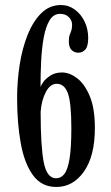

<svg xmlns="http://www.w3.org/2000/svg" viewBox="-20 -731 441 763"><path d="M204 12Q145 12 111 -34.8Q77 -81.5 62.5 -161.5Q48 -241.5 48 -342Q48 -408.5 58.2 -474Q68.5 -539.5 90 -593Q111.5 -646.5 144.2 -678.8Q177 -711 222 -711Q252.5 -711 277.2 -693Q302 -675 316.2 -645.2Q330.5 -615.5 330.5 -580Q330.5 -547 319.2 -534.2Q308 -521.5 291.5 -521.5Q275 -521.5 264.2 -532.5Q253.5 -543.5 253.5 -567Q253.5 -583 256.8 -591.8Q260 -600.5 263.2 -609Q266.5 -617.5 266.5 -632.5Q266.5 -650 253.5 -663Q240.5 -676 219 -676Q192.5 -676 177 -650.2Q161.5 -624.5 153.8 -581.8Q146 -539 143.5 -487.2Q141 -435.5 141 -384Q142 -391 152 -405Q162 -419 180.8 -431Q199.5 -443 227 -443Q256 -443 286 -420.5Q316 -398 336.5 -349.5Q357 -301 357 -222.5Q357 -111 313.8 -49.5Q270.5 12 204 12ZM203 -22.5Q222.5 -22.5 236 -40Q249.5 -57.5 256.5 -101Q263.5 -144.5 263.5 -221.5Q263.5 -322.5 249.8 -360.2Q236 -398 205.5 -398Q179.5 -398 162.2 -365.5Q145 -333 141.5 -286.5Q141.5 -148 154 -85.2Q166.5 -22.5 203 -22.5Z"/></svg>

Font: Imbue 10pt Medium
Style: Regular
Weight: 500
Designer: Tyler Finck
Foundry: Etcetera Type Company
Version: Version 1.102; ttfautohint (v1.8.3)